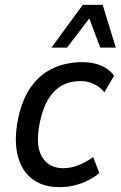

<svg xmlns="http://www.w3.org/2000/svg" viewBox="-20 -762 497 791"><path d="M225 9Q153 9 108 -28.5Q63 -66 50 -134.5Q37 -203 60 -297Q77 -360 105.5 -401Q134 -442 170 -465Q206 -488 244 -497Q282 -506 319 -506Q364 -506 397.5 -491.5Q431 -477 450 -450L410 -382Q392 -404 366.5 -416Q341 -428 314 -428Q291 -428 267.5 -422.5Q244 -417 221.5 -401Q199 -385 180 -355Q161 -325 148 -275Q123 -170 151 -119.5Q179 -69 240 -69Q274 -69 306 -82.5Q338 -96 364 -115L389 -49Q369 -32 342 -18.5Q315 -5 286 2Q257 9 225 9ZM192 -566 321 -742H403L457 -566H393L348 -686L256 -566Z"/></svg>

Font: Nunito Sans 7pt Condensed Medium
Style: Italic
Weight: 500
Width: 3
Italic angle: -9°
Designer: Vernon Adams
Foundry: Vernon Adams
Version: Version 3.101;gftools[0.9.27]